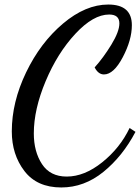

<svg xmlns="http://www.w3.org/2000/svg" viewBox="-20 -739 617 846"><path d="M461 -675Q391 -675 312 -590Q233 -505 181 -381Q129 -257 129 -151Q129 -71 165 -16Q201 39 274 39Q352 39 430.5 -24Q509 -87 551 -175L577 -158Q520 -50 435.5 18.5Q351 87 250 87Q143 87 87.5 14.5Q32 -58 32 -160Q32 -289 95 -420Q158 -551 257.5 -635Q357 -719 457 -719Q561 -719 561 -628Q561 -563 521 -487Q481 -411 438 -411Q413 -411 397 -442Q435 -484 470.5 -542Q506 -600 506 -636Q506 -675 461 -675Z"/></svg>

Font: Dancing Script
Style: Bold
Weight: 700
Designer: Pablo Impallari
Foundry: Pablo Impallari. www.impallari.com Igino Marini. www.ikern.com
Version: Version 1.002